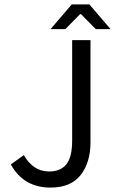

<svg xmlns="http://www.w3.org/2000/svg" viewBox="-20 -838 521 870"><path d="M29 -93 88 -135Q131 -61 202 -61Q255 -61 281 -94Q307 -127 307 -201V-656H390V-193Q390 -102 345.5 -45Q301 12 209 12Q87 12 29 -93ZM209 -706 305 -818H385L481 -706H414L347 -774H343L276 -706Z"/></svg>

Font: RibengUni
Style: Regular
Weight: 400
Designer: (1) Dr. Andrew Glass (Program Manager at Microsoft Corporation)
(2) Bivuti Chakma (Suz Moriz)
(3) Paul D. Hunt (Adobe Co
Foundry: Bivuti Chakma and Jyoti Chakma
Version: Version 1.2020